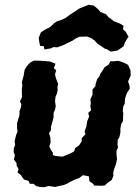

<svg xmlns="http://www.w3.org/2000/svg" viewBox="-20 -761 582 799"><path d="M165 18 146 17 130 13 120 4H104L99 -8L80 -14L72 -24L68 -32L53 -43L57 -57L49 -72V-82L38 -97L42 -116L37 -127V-143L43 -157L41 -174L47 -199L53 -213L51 -228V-248L57 -269L61 -281V-298L67 -314L69 -327L63 -339L72 -358L71 -374V-392L73 -405L71 -419L78 -444L82 -469L89 -482L99 -494L108 -502L122 -509L151 -508L165 -507L178 -506L188 -505L211 -496L204 -477L214 -469L209 -452L212 -438L216 -427L222 -412L219 -400L220 -386L217 -372L211 -358L209 -339L212 -320L209 -305L203 -291V-274L199 -257L192 -233V-219L184 -207L189 -190L191 -169L185 -152L192 -137L200 -126V-116L211 -112L240 -109L257 -116L280 -126L289 -132L293 -145L309 -156L320 -173V-186L336 -203L332 -215L339 -232L343 -257L351 -276L347 -291L359 -302L356 -319L358 -332L356 -348L365 -367V-389L377 -402L378 -412L384 -431L394 -444L397 -453L406 -466L415 -481L433 -493L439 -506H454L472 -508L488 -503L502 -497L513 -491L518 -479L523 -469L524 -447L513 -422L519 -404L520 -392L509 -375L504 -363L500 -348L499 -330L493 -318L491 -299L493 -289L492 -270V-258L484 -244L481 -226V-209L477 -191L470 -179L469 -160L471 -146L465 -135V-116L467 -99L463 -80L459 -68L455 -58L451 -41L452 -30L445 -12L429 -1L416 11L403 12L371 11L369 5L352 -7L350 -27L325 -32L311 -21L288 -12L272 -4L258 4L245 9L226 13L210 17L182 13ZM165 -555 162 -569 147 -570 144 -583 141 -603 150 -626 168 -638 188 -648 205 -664 218 -673 233 -677 252 -686 273 -701 299 -718 311 -726 331 -734 349 -741 370 -738 388 -723 398 -711 421 -702 433 -688 441 -683 455 -672 479 -663 494 -654 492 -639 503 -629 515 -608 508 -598 500 -584 494 -568 475 -555 470 -551 441 -546 425 -556 417 -558 410 -563 386 -579 373 -593 360 -602 342 -609 310 -608 297 -602 282 -592 253 -578 243 -573 218 -564 202 -565 193 -560Z"/></svg>

Font: Winky Rough SemiBold
Style: Italic
Weight: 600
Italic angle: -8.97852°
Designer: Simon Atzbach
Foundry: typofactur
Version: Version 1.206; ttfautohint (v1.8.4.7-5d5b)